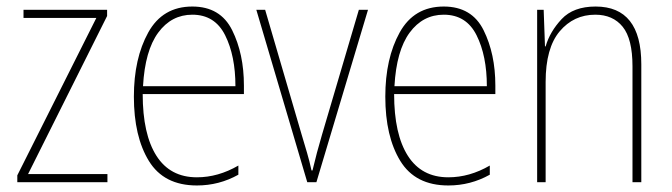

<svg xmlns="http://www.w3.org/2000/svg" viewBox="-20 -558 2058 588"><path d="M309 -25H66L308 -509V-528H52V-503H275L33 -21V0H309Z M390 -262Q390 -140 436 -65Q482 10 583 10Q651 10 710 -23V-51Q648 -15 583 -15Q501 -15 459 -81Q417 -147 417 -270H727V-296Q727 -393 691 -465.5Q655 -538 569 -538Q478 -538 434 -458.5Q390 -379 390 -262ZM701 -294H418Q424 -403 464.5 -458Q505 -513 569 -513Q638 -513 669.5 -450Q701 -387 701 -294Z M949 0 1107 -528H1079L966 -145Q950 -91 937 -36H934Q928 -64 920.5 -89.5Q913 -115 904 -145L792 -528H765L921 0Z M1160 -262Q1160 -140 1206 -65Q1252 10 1353 10Q1421 10 1480 -23V-51Q1418 -15 1353 -15Q1271 -15 1229 -81Q1187 -147 1187 -270H1497V-296Q1497 -393 1461 -465.5Q1425 -538 1339 -538Q1248 -538 1204 -458.5Q1160 -379 1160 -262ZM1471 -294H1188Q1194 -403 1234.5 -458Q1275 -513 1339 -513Q1408 -513 1439.5 -450Q1471 -387 1471 -294Z M1651 -416H1649L1645 -528H1625V0H1651V-307Q1651 -411 1694 -462Q1737 -513 1803 -513Q1857 -513 1887 -476Q1917 -439 1917 -355V0H1944V-361Q1944 -538 1804 -538Q1736 -538 1700 -499.5Q1664 -461 1651 -416Z"/></svg>

Font: Noto Sans Display SemiCondensed Thin
Style: Regular
Weight: 250
Width: 4
Designer: Monotype Design team
Foundry: Monotype Imaging Inc.
Version: 1.000